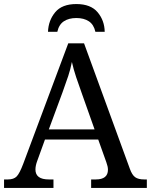

<svg xmlns="http://www.w3.org/2000/svg" viewBox="-20 -928 745 948"><path d="M0 0V-42H19Q48 -42 62.5 -57Q77 -72 95 -120L317 -714H395L621 -95Q632 -64 647.5 -53Q663 -42 692 -42H705V0H430V-42H453Q513 -42 513 -90Q513 -98 511 -107Q509 -116 505 -127L465 -239H202L164 -134Q155 -110 155 -91Q155 -42 221 -42H244V0ZM221 -289H447L385 -464Q369 -508 356 -547Q343 -586 335 -622Q328 -586 317 -553Q306 -520 289 -473ZM217 -771Q219 -827 252.5 -867.5Q286 -908 357 -908Q428 -908 462 -867.5Q496 -827 497 -771H451Q443 -807 418.5 -823Q394 -839 357 -839Q320 -839 295.5 -823Q271 -807 263 -771Z"/></svg>

Font: NotoSerif-Regular
Style: Regular
Weight: 400
Designer: Monotype Design Team
Foundry: Monotype Imaging Inc.
Version: Version 2.007; ttfautohint (v1.8) -l 8 -r 50 -G 200 -x 14 -D